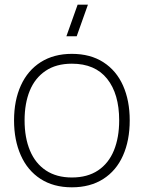

<svg xmlns="http://www.w3.org/2000/svg" viewBox="-20 -785 614 820"><path d="M307.5 -630H263.5L311.5 -765H355.5ZM287 15Q208.5 15 153 -21Q97.5 -57 68.8 -121.8Q40 -186.5 40 -271Q40 -356 69.2 -420.2Q98.5 -484.5 154.2 -519.8Q210 -555 287 -555Q366 -555 421.5 -519.2Q477 -483.5 505.5 -419.5Q534 -355.5 534 -271Q534 -185 505.2 -120.5Q476.5 -56 420.8 -20.5Q365 15 287 15ZM287 -27Q353.5 -27 398.8 -57.2Q444 -87.5 466.5 -142.5Q489 -197.5 489 -271Q489 -384 437.5 -448.5Q386 -513 287 -513Q220 -513 174.8 -482.5Q129.5 -452 107.2 -397.8Q85 -343.5 85 -271Q85 -197 108 -142Q131 -87 176.2 -57Q221.5 -27 287 -27Z"/></svg>

Font: Manrope
Style: Regular
Weight: 400
Designer: Mikhail Sharanda
Foundry: Mikhail Sharanda
Version: Version 4.503